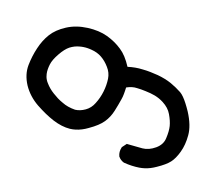

<svg xmlns="http://www.w3.org/2000/svg" viewBox="-76 -426 811 707"><g transform="rotate(30 329.0 -72.5)"><path d="M495.1 114.3Q481.4 112.8 471.2 104L470.2 103.5L469.7 102.5Q460 88.9 460.9 70.8V68.8L461.9 66.9L468.8 53.2L470.7 49.3L475.1 48.3Q502.4 41.5 528.8 34.7Q552.2 28.3 571.3 5.4Q589.4 -16.6 585.9 -41.5Q582.5 -69.3 574.7 -86.7Q566.9 -104 550.3 -123.5Q542.5 -132.8 532 -139.4Q521.5 -146 507.8 -150.4Q498.5 -153.3 489.5 -154.8Q480.5 -156.2 471.2 -156.5Q461.9 -156.7 452.6 -155.8Q442.9 -154.8 433.8 -153.6Q424.8 -152.3 416.5 -150.9Q408.2 -149.4 400.9 -147.5Q382.8 -144 364.7 -129.4Q366.2 -123 367.4 -116.9Q368.7 -110.8 369.6 -105Q370.6 -99.1 371.1 -93.8Q371.6 -88.4 371.6 -82.5Q372.1 -59.6 371.1 -34.2Q370.1 -7.3 359.6 16.4Q349.1 40 320.3 68.4Q311 78.1 301.3 85.4Q291.5 92.8 281.5 97.9Q271.5 103 261.2 106Q231.9 114.3 194.3 109.4Q176.3 106.9 157 102.1Q137.7 97.2 117.2 90.3Q75.7 75.7 46.9 45.9Q18.1 15.1 12.2 -21.5Q6.8 -56.2 8.8 -90.3Q10.7 -125 22 -153.3Q33.7 -182.6 62.3 -209Q90.8 -235.4 132.3 -248.5Q173.8 -261.7 209 -258.3Q243.7 -254.9 273.4 -241.7Q301.3 -230 331.1 -197.8Q357.4 -211.4 383.8 -217.3Q398.9 -221.2 413.6 -223.4Q428.2 -225.6 442.9 -227.1Q473.1 -229.5 498.5 -225.6Q523.9 -221.2 545.4 -213.9Q553.7 -210.9 563 -204.3Q572.3 -197.8 582.5 -188.5Q592.8 -179.2 605 -166.5Q641.6 -127 650.9 -90.8Q660.2 -55.7 657.2 -25.4Q654.3 4.9 644.5 23.4Q634.8 42 608.9 66.9Q600.1 75.7 591.3 82.3Q582.5 88.9 573.2 93.8Q564 98.6 554.2 102.1Q527.3 111.3 497.1 114.3H496.1ZM242.7 35.6Q260.7 30.3 276.4 14.6Q292 -1 296.4 -23.9Q301.8 -48.8 300.3 -74.7Q298.8 -100.6 291 -124Q283.7 -145.5 265.6 -159.7Q247.1 -174.8 227.5 -181.6Q208 -188.5 184.6 -186Q180.7 -185.5 176.8 -185.1Q172.9 -184.6 169.2 -183.8Q165.5 -183.1 161.9 -182.1Q158.2 -181.2 154.8 -179.9Q151.4 -178.7 148.2 -177.5Q145 -176.3 142.1 -174.8Q132.3 -170.4 124.5 -164.6Q116.7 -158.7 110.4 -151.9Q97.7 -137.7 87.9 -109.4Q78.1 -81.5 79.1 -62.5Q79.6 -52.7 81.3 -43.7Q83 -34.7 86.4 -26.4Q88.4 -21.5 91.3 -16.6Q94.2 -11.7 98.4 -7.1Q102.5 -2.4 107.9 1.5Q124 14.6 145 22.9Q155.8 27.3 167.2 30.8Q178.7 34.2 190.9 36.1Q213.9 41 242.7 35.6Z"/></g></svg>

Font: NaikaiFont
Style: Bold
Weight: 700
Version: Version 1.89